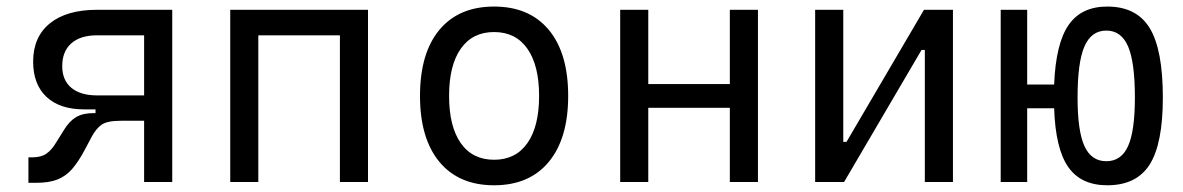

<svg xmlns="http://www.w3.org/2000/svg" viewBox="-20 -547 3556 577"><path d="M232.9 -218.3Q159.7 -218.3 119.6 -255.9Q79.6 -293.5 79.6 -361.8Q79.6 -436 129.9 -476.8Q180.2 -517.6 272 -517.6H497.6V0H413.1V-184.1H344.2Q302.7 -184.1 285.9 -172.6Q269 -161.1 255.4 -135.7L234.4 -96.2Q216.3 -62 197.5 -40Q178.7 -18.1 153.3 -7.8Q127.9 2.4 88.9 2.4H65.4V-74.2H77.6Q103.5 -74.2 119.4 -85.2Q135.3 -96.2 148.9 -119.1L172.4 -156.7Q188 -182.6 208.3 -194.8Q228.5 -207 260.3 -207H267.1V-218.3ZM413.1 -260.3V-440.9H272Q221.7 -440.9 194.3 -416.7Q167 -392.6 167 -348.1Q167 -306.2 194.3 -283.2Q221.7 -260.3 272 -260.3Z M1001.5 0V-440.9H756.3V0H671.9V-517.6H1085.9V0Z M1464.8 9.8Q1358.9 9.8 1300.5 -60.5Q1242.2 -130.9 1242.2 -258.8Q1242.2 -387.2 1300.5 -457.3Q1358.9 -527.3 1464.8 -527.3Q1570.8 -527.3 1629.2 -457.3Q1687.5 -387.2 1687.5 -258.8Q1687.5 -130.9 1629.2 -60.5Q1570.8 9.8 1464.8 9.8ZM1464.8 -66.9Q1529.8 -66.9 1564.9 -116.9Q1600.1 -167 1600.1 -258.8Q1600.1 -350.6 1564.9 -400.6Q1529.8 -450.7 1464.8 -450.7Q1399.9 -450.7 1364.7 -400.6Q1329.6 -350.6 1329.6 -258.8Q1329.6 -167 1364.7 -116.9Q1399.9 -66.9 1464.8 -66.9Z M2173.3 0V-223.1H1928.2V0H1843.8V-517.6H1928.2V-294.4H2173.3V-517.6H2257.8V0Z M2429.7 0V-517.6H2514.2V-120.6H2523.9L2756.8 -517.6H2843.8V0H2759.3V-397H2749.5L2516.6 0Z M3307.6 9.8Q3228.5 9.8 3190.2 -45.2Q3151.9 -100.1 3147.9 -221.7H3066.9V0H2987.3V-517.6H3066.9V-293H3147.9Q3152.8 -416 3191.2 -471.7Q3229.5 -527.3 3307.6 -527.3Q3395.5 -527.3 3435.1 -462.6Q3474.6 -397.9 3474.6 -253.9Q3474.6 -115.2 3435.1 -52.7Q3395.5 9.8 3307.6 9.8ZM3304.7 -62.5Q3349.6 -62.5 3370.1 -107.9Q3390.6 -153.3 3390.6 -253.9Q3390.6 -359.9 3370.1 -407.5Q3349.6 -455.1 3304.7 -455.1Q3259.8 -455.1 3239 -407.5Q3218.3 -359.9 3218.3 -253.9Q3218.3 -153.3 3239 -107.9Q3259.8 -62.5 3304.7 -62.5Z"/></svg>

Font: Cascadia Code NF SemiLight
Style: Regular
Weight: 350
Monospace: yes
Designer: Aaron Bell
Foundry: Saja Typeworks
Version: Version 2404.023; ttfautohint (v1.8.4)